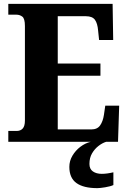

<svg xmlns="http://www.w3.org/2000/svg" viewBox="-20 -734 663 994"><path d="M23 0V-56H66Q86 -56 97.5 -68.5Q109 -81 109 -110V-599Q109 -638 95.5 -648Q82 -658 65 -658H23V-714H563L566 -527H493L488 -575Q485 -613 471.5 -631.5Q458 -650 425 -650H279V-405H500V-342H279V-64H453Q484 -64 498.5 -85Q513 -106 518 -139L525 -187H597L591 0ZM484 240Q412 240 375.5 213.5Q339 187 339 130Q339 99 355 72Q371 45 396 26Q421 7 450 0H530Q510 6 490 21.5Q470 37 456.5 60Q443 83 443 115Q443 141 461 153.5Q479 166 507 166Q520 166 535 164Q550 162 567 158V224Q552 231 525 235.5Q498 240 484 240Z"/></svg>

Font: Noto Serif Thai SemiCondensed ExtraBold
Style: Regular
Weight: 800
Width: 4
Designer: Monotype Design Team
Foundry: Monotype Imaging Inc.
Version: Version 2.002; ttfautohint (v1.8.4.7-5d5b)